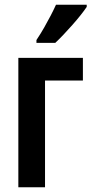

<svg xmlns="http://www.w3.org/2000/svg" viewBox="-20 -786 384 806"><path d="M328 -543V-448H169V0H57V-543ZM344 -757Q334 -742 318.5 -722.5Q303 -703 284 -681.5Q265 -660 246.5 -640.5Q228 -621 212 -606H133V-618Q151 -645 165.5 -670.5Q180 -696 192.5 -720Q205 -744 215 -766H344Z"/></svg>

Font: Noto Sans Display ExtraCondensed SemiBold
Style: Regular
Weight: 600
Width: 2
Designer: Monotype Design Team
Foundry: Monotype Imaging Inc.
Version: Version 2.003